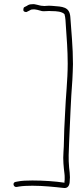

<svg xmlns="http://www.w3.org/2000/svg" viewBox="-20 -797 414 950"><path d="M63 128 74 126C92 123 117 122 140 122C194 122 250 128 295 133C316 136 325 120 325 98C325 92 326 86 326 80C326 66 324 49 322 32C318 -10 320 -47 322 -93C327 -198 330 -299 338 -401C339 -428 341 -454 341 -480C341 -565 333 -638 328 -713C324 -764 290 -764 238 -768C228 -769 218 -769 209 -768C202 -767 196 -767 192 -768C174 -768 155 -779 138 -776H137C129 -776 121 -774 113 -768L101 -762C98 -761 97 -758 96 -754C94 -743 97 -740 105 -738C110 -737 112 -737 114 -739L126 -745C131 -748 134 -750 139 -750C156 -753 175 -745 188 -742C197 -740 220 -744 236 -742C260 -742 286 -740 299 -727C304 -712 305 -685 306 -667C310 -609 315 -548 315 -482C315 -400 305 -317 302 -237C301 -210 299 -183 298 -158C296 -115 297 -82 294 -44C291 -7 295 31 299 63C300 70 300 76 300 81V96L299 97V107C254 100 194 96 140 96C113 96 87 97 68 101L57 103C40 106 46 131 63 128Z"/></svg>

Font: Stray Cat
Style: LtExt
Weight: 300
Version: Version 1.0